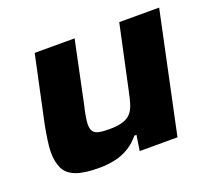

<svg xmlns="http://www.w3.org/2000/svg" viewBox="-94 -633 849 764"><g transform="rotate(-20 330.0 -251.0)"><path d="M204 8Q142 8 107 -5.5Q72 -19 58.5 -47Q45 -75 45 -115Q45 -136 49.5 -167Q54 -198 60 -229L120 -510H289L233 -243Q229 -229 225 -205.5Q221 -182 221 -171Q221 -150 228.5 -140Q236 -130 252 -126.5Q268 -123 295 -123Q331 -123 353 -130Q375 -137 387.5 -151Q400 -165 407 -187.5Q414 -210 420 -240L478 -510H647L539 0H379L389 -65H380Q360 -40 333.5 -23.5Q307 -7 275 0.5Q243 8 204 8Z"/></g></svg>

Font: Saira Thin Expanded
Style: Bold Italic
Weight: 700
Width: 7
Italic angle: -12°
Version: Version 1.101